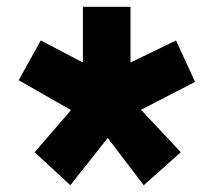

<svg xmlns="http://www.w3.org/2000/svg" viewBox="-20 -851 630 565"><path d="M554 -610 498 -732 364 -667V-831H224V-667L100 -732L35 -615L189 -527L82 -403L187 -306L297 -445L403 -306L512 -403L395 -528Z"/></svg>

Font: Righteous
Style: Regular
Weight: 400
Designer: Astigmatic (AOETI)
Foundry: Astigmatic (AOETI)
Version: Version 1.000